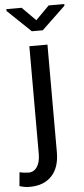

<svg xmlns="http://www.w3.org/2000/svg" viewBox="-95 -768 445 1016"><g transform="rotate(-5 127.0 -260.0)"><path d="M179.7 -528.3V43.5Q179.7 125 137.7 169.2Q95.7 213.4 21 213.4Q5.9 213.4 -6.6 211.2Q-19 209 -33.2 204.6L-26.4 131.3Q-19.5 133.8 -3.7 135.7Q12.2 137.7 21 137.7Q49.8 137.7 66.7 112.5Q83.5 87.4 83.5 43.5V-528.3ZM132.3 -662.1 204.1 -734.4H287.1V-725.6L161.6 -606H103.5L-20.5 -724.6V-734.4H60.5Z"/></g></svg>

Font: GeogebraSans
Style: Regular
Weight: 400
Designer: Google
Version: Version 1.100140; 2013